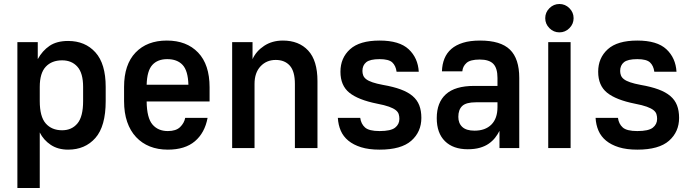

<svg xmlns="http://www.w3.org/2000/svg" viewBox="-20 -741 3460 961"><path d="M67 -530H169V-445Q192 -487 228 -511.5Q264 -536 321 -536Q406 -536 457.5 -479Q509 -422 509 -306V-235Q509 -109 457.5 -50.5Q406 8 321 8Q270 8 234 -16Q198 -40 179 -78V200H67ZM291 -89Q339 -89 367.5 -123Q396 -157 396 -235V-306Q396 -375 367.5 -407Q339 -439 291 -439Q239 -439 209 -407Q179 -375 179 -306V-235Q179 -157 209 -123Q239 -89 291 -89Z M820 8Q770 8 730 -8Q690 -24 661 -55Q632 -86 616.5 -131Q601 -176 601 -235V-306Q601 -418 658.5 -478Q716 -538 815 -538Q914 -538 971.5 -478Q1029 -418 1029 -304V-233H714Q715 -151 743 -118Q771 -85 820 -85Q861 -85 881.5 -105Q902 -125 907 -151H1019Q1005 -76 955.5 -34Q906 8 820 8ZM817 -445Q769 -445 742.5 -416Q716 -387 714 -317H923Q921 -387 894 -416Q867 -445 817 -445Z M1142 -530H1244V-445Q1262 -485 1302 -511.5Q1342 -538 1396 -538Q1476 -538 1522.5 -488Q1569 -438 1569 -335V0H1456V-321Q1456 -384 1430.5 -412.5Q1405 -441 1360 -441Q1314 -441 1284 -409Q1254 -377 1254 -321V0H1142Z M1880 8Q1826 8 1787.5 -4Q1749 -16 1723.5 -37Q1698 -58 1685.5 -87Q1673 -116 1671 -151H1783Q1787 -121 1807 -103Q1827 -85 1880 -85Q1936 -85 1957.5 -102Q1979 -119 1979 -146Q1979 -159 1975.5 -170Q1972 -181 1960.5 -190Q1949 -199 1927 -207Q1905 -215 1868 -222Q1773 -241 1728.5 -277Q1684 -313 1684 -382Q1684 -451 1732 -494.5Q1780 -538 1880 -538Q1979 -538 2025.5 -494.5Q2072 -451 2076 -382H1965Q1961 -412 1943.5 -428.5Q1926 -445 1880 -445Q1832 -445 1813 -429.5Q1794 -414 1794 -386Q1794 -374 1798 -363.5Q1802 -353 1813 -344.5Q1824 -336 1844.5 -329Q1865 -322 1897 -316Q1949 -307 1985.5 -293.5Q2022 -280 2045 -260.5Q2068 -241 2078.5 -214Q2089 -187 2089 -151Q2089 -81 2038.5 -36.5Q1988 8 1880 8Z M2321 6Q2248 6 2207 -34.5Q2166 -75 2166 -150Q2166 -228 2212 -269.5Q2258 -311 2353 -311H2470V-351Q2470 -400 2449 -421.5Q2428 -443 2381 -443Q2334 -443 2315 -426Q2296 -409 2294 -384H2192Q2193 -419 2204.5 -447.5Q2216 -476 2239 -496Q2262 -516 2297.5 -527Q2333 -538 2383 -538Q2486 -538 2532.5 -492.5Q2579 -447 2579 -351V0H2480V-86Q2471 -68 2458 -51.5Q2445 -35 2426.5 -22Q2408 -9 2382 -1.5Q2356 6 2321 6ZM2355 -87Q2409 -87 2439.5 -117.5Q2470 -148 2470 -205V-229H2362Q2313 -229 2293.5 -210.5Q2274 -192 2274 -156Q2274 -124 2294 -105.5Q2314 -87 2355 -87Z M2724 -530H2836V0H2724ZM2780 -579Q2751 -579 2730 -600Q2709 -621 2709 -650Q2709 -679 2730 -700Q2751 -721 2780 -721Q2809 -721 2830 -700Q2851 -679 2851 -650Q2851 -621 2830 -600Q2809 -579 2780 -579Z M3170 8Q3116 8 3077.5 -4Q3039 -16 3013.5 -37Q2988 -58 2975.5 -87Q2963 -116 2961 -151H3073Q3077 -121 3097 -103Q3117 -85 3170 -85Q3226 -85 3247.5 -102Q3269 -119 3269 -146Q3269 -159 3265.5 -170Q3262 -181 3250.5 -190Q3239 -199 3217 -207Q3195 -215 3158 -222Q3063 -241 3018.5 -277Q2974 -313 2974 -382Q2974 -451 3022 -494.5Q3070 -538 3170 -538Q3269 -538 3315.5 -494.5Q3362 -451 3366 -382H3255Q3251 -412 3233.5 -428.5Q3216 -445 3170 -445Q3122 -445 3103 -429.5Q3084 -414 3084 -386Q3084 -374 3088 -363.5Q3092 -353 3103 -344.5Q3114 -336 3134.5 -329Q3155 -322 3187 -316Q3239 -307 3275.5 -293.5Q3312 -280 3335 -260.5Q3358 -241 3368.5 -214Q3379 -187 3379 -151Q3379 -81 3328.5 -36.5Q3278 8 3170 8Z"/></svg>

Font: Golos UI Medium
Style: Regular
Weight: 500
Designer: A.Korolkova, Vitaly Kuzmin
Foundry: ParaType Ltd
Version: Version 2.000